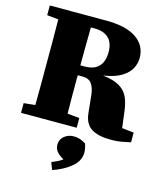

<svg xmlns="http://www.w3.org/2000/svg" viewBox="-133 -751 962 1126"><g transform="rotate(15 348.0 -187.5)"><path d="M316 -590H294Q293 -529 292.5 -469Q292 -409 292 -359H314Q362 -359 387.5 -376Q413 -393 422.5 -419.5Q432 -446 432 -475Q432 -534 401.5 -562Q371 -590 316 -590ZM28 -593V-652H372Q491 -652 554 -609Q617 -566 617 -490Q617 -458 601 -427Q585 -396 546 -371.5Q507 -347 436 -336Q503 -328 539 -306Q575 -284 590.5 -248.5Q606 -213 612 -163L624 -67L696 -59V0Q667 6 649 9.5Q631 13 614.5 14.5Q598 16 572 16Q502 16 459.5 -9.5Q417 -35 410 -102L400 -200Q396 -247 378.5 -273Q361 -299 323 -299H292Q292 -238 292 -180.5Q292 -123 293 -66L366 -59V0H28V-59L97 -66Q98 -126 98 -187.5Q98 -249 98 -310V-342Q98 -403 98 -464Q98 -525 97 -586ZM447 130Q447 180 401.5 217.5Q356 255 291 277L274 233Q294 225 310 217Q326 209 339 199Q312 185 297 167Q282 149 282 124Q282 93 306 73Q330 53 364 53Q382 53 398 57.5Q414 62 437 76Q447 105 447 130Z"/></g></svg>

Font: Source Serif Pro Black
Style: Regular
Weight: 900
Designer: Frank Grießhammer
Foundry: Adobe Systems Incorporated
Version: Version 3.001;hotconv 1.0.111;makeotfexe 2.5.65597